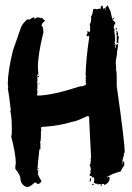

<svg xmlns="http://www.w3.org/2000/svg" viewBox="-20 -724 515 747"><path d="M389.2 -689.9V-686Q393.1 -686 393.1 -689.9ZM420.4 -654.8H424.3V-648.9Q420.4 -648.9 420.4 -652.8ZM430.2 -615.7H434.1V-607.9Q430.2 -607.9 430.2 -611.8ZM432.1 -604H434.1Q437.5 -604 439.9 -590.3Q438 -586.4 438 -584.5Q441.9 -584 441.9 -580.6L439.9 -561Q441.9 -561 441.9 -559.1L434.1 -555.2V-586.4Q434.1 -590.8 432.1 -594.2L434.1 -598.1Q432.1 -602.1 432.1 -604ZM127.4 -428.2H131.3V-424.3H127.4ZM129.4 -398.9H133.3V-397H129.4ZM453.6 -88.4H457.5V-92.3Q453.6 -91.8 453.6 -88.4ZM127.4 -68.8H131.3V-66.9H127.4ZM397 -39.6V-33.7H398.9V-39.6ZM334.5 -31.7V-29.8L332.5 -18.1H328.6V-20Q330.1 -31.7 334.5 -31.7ZM338.4 -8.3H344.2V-4.4H338.4ZM149.9 -650.4Q149.4 -649.9 148.9 -648.9Q148.9 -645 154.8 -645V-641.1Q147 -641.1 141.1 -623.5Q147.9 -623.5 148.9 -598.1Q127.4 -511.7 127.4 -461.4L129.4 -434.1H125.5V-404.8Q125.5 -402.8 123.5 -402.8L125.5 -398.9V-379.4Q125.5 -377.4 123.5 -377.4L125.5 -373.5V-359.9Q125.5 -357.9 123.5 -357.9Q125.5 -354 125.5 -352.1Q181.2 -352.1 295.4 -389.2V-387.2Q314.9 -391.1 314.9 -398.9Q313 -402.8 313 -404.8H314.9L313 -408.7V-410.6Q313 -412.6 314.9 -412.6L313 -416.5Q313 -422.9 314.9 -426.3Q314.9 -430.2 313 -430.2Q314 -489.3 326.7 -576.7V-586.4H324.7Q324.7 -582.5 322.8 -582.5Q318.8 -584.5 316.9 -584.5V-588.4Q320.8 -593.3 320.8 -596.2Q318.8 -600.1 318.8 -602.1H322.8L328.6 -598.1L330.6 -607.9V-621.6L328.6 -631.3Q334.5 -631.3 334.5 -652.8V-660.6Q340.3 -665.5 342.3 -688Q346.7 -688 350.1 -689.9Q354 -688 356 -688L363.8 -689.9H371.6Q371.6 -701.7 377.4 -701.7H379.4L381.3 -689.9Q388.7 -689.9 398.9 -703.6L410.6 -678.2Q417 -639.2 428.2 -639.2V-631.3Q424.8 -631.3 422.4 -617.7L426.3 -606Q426.3 -604 424.3 -604L428.2 -578.6H426.3L428.2 -574.7Q428.2 -572.8 426.3 -572.8L428.2 -568.8L426.3 -559.1L428.2 -555.2Q428.2 -553.2 426.3 -553.2Q428.2 -545.9 428.2 -537.6H430.2V-547.4Q428.2 -551.3 428.2 -553.2L434.1 -549.3H436V-553.2L439.9 -551.3Q436 -520 434.1 -520Q434.1 -518.1 436 -518.1Q430.2 -487.8 430.2 -481Q432.1 -456.5 432.1 -455.6H430.2Q434.1 -446.8 434.1 -430.2V-389.2Q465.3 -171.9 465.3 -129.4H461.4V-127.4Q461.4 -125.5 463.4 -125.5Q455.6 -99.6 455.6 -94.2L459.5 -96.2Q463.4 -95.7 463.4 -92.3V-80.6Q457.5 -74.2 449.7 -57.1Q418.5 -49.3 400.9 -37.6V-35.6Q406.7 -35.6 406.7 -31.7Q406.7 -13.7 387.2 -4.4H385.3V-8.3H375.5V-0.5H371.6V-2.4L373.5 -6.3Q371.6 -6.3 367.7 -8.3Q364.3 -6.3 359.9 -6.3L357.9 -10.3L354 -8.3L344.2 -14.2L346.2 -18.1V-33.7H336.4L338.4 -37.6Q328.6 -39.6 328.6 -41.5Q328.6 -46.4 334.5 -55.2Q330.6 -55.2 330.6 -59.1V-61H334.5Q334.5 -64 328.6 -84.5Q332.5 -84.5 332.5 -88.4V-98.1H334.5L332.5 -102.1Q332.5 -104 334.5 -104Q334.5 -106 332.5 -106Q332.5 -109.9 334.5 -109.9Q326.7 -256.3 326.7 -270L322.8 -272H318.8Q273.9 -250.5 262.2 -250.5Q214.4 -235.4 154.8 -231Q139.2 -231 139.2 -227.1Q139.2 -221.2 141.1 -221.2L139.2 -211.4V-203.6Q139.2 -170.4 135.3 -170.4L137.2 -166.5V-143.1H133.3Q125.5 -73.7 125.5 -59.1L129.4 -61H131.3L127.4 -55.2V-51.3Q127.4 -41.5 141.1 -20Q137.2 -8.3 125.5 -8.3L117.7 -14.2H115.7Q96.2 3.4 88.4 3.4H82.5Q59.1 -6.3 59.1 -33.7Q55.2 -47.9 39.6 -66.9V-72.8Q39.6 -81.1 41.5 -88.4Q41.5 -124 23.9 -191.9L25.9 -205.6V-225.1Q25.9 -272.5 20 -291.5L22 -295.4Q15.1 -356 10.3 -381.3Q10.3 -383.3 12.2 -383.3L10.3 -397Q10.3 -444.8 29.8 -525.9L61 -615.7Q67.4 -632.3 80.6 -643.1Q82.5 -648.9 92.3 -648.9V-647L109.9 -656.7Q113.8 -656.7 113.8 -650.9H115.7L125.5 -656.7L146 -652.8V-650.4Z"/></svg>

Font: Mister Brush
Style: Regular
Weight: 400
Designer: GGBotNet
Foundry: GGBotNet
Version: 1.00